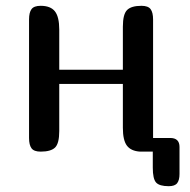

<svg xmlns="http://www.w3.org/2000/svg" viewBox="-20 -522 653 661"><path d="M566 -47Q598 -47 598 -16V77Q598 98 590 108.5Q582 119 561 119Q529 119 517.5 106.5Q506 94 506 55V0H462Q431 -2 417 -20.5Q403 -39 403 -82V-233H184V-71Q184 -28 169.5 -14Q155 0 120 0Q97 0 88.5 -11.5Q80 -23 80 -47V-455Q80 -479 88.5 -490.5Q97 -502 120 -502Q154 -502 169 -483Q184 -464 184 -420V-282H403V-430Q403 -473 417.5 -487.5Q432 -502 467 -502Q490 -502 498.5 -490.5Q507 -479 507 -455V-47Z"/></svg>

Font: Marmelad
Style: Regular
Weight: 400
Designer: Manvel Shmavonyan
Foundry: Cyreal
Version: Version 1.001;PS 001.001;hotconv 1.0.88;makeotf.lib2.5.64775